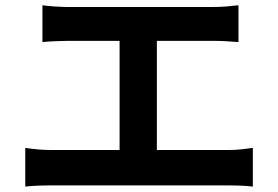

<svg xmlns="http://www.w3.org/2000/svg" viewBox="-20 -718 1040 718"><path d="M138.7 -698.3Q158.7 -695.5 186.1 -693.7Q213.4 -691.9 233.6 -691.9H778.2Q801.2 -691.9 825.9 -693.8Q850.6 -695.7 871.8 -698.3V-560.7Q849.6 -562.7 824.8 -563.9Q800 -565.2 778.2 -565.2H233.6Q213.7 -565.2 186 -563.9Q158.3 -562.7 138.7 -560.7ZM427.2 -82.6V-621.5H566.6V-82.6ZM74.5 -164.9Q98.4 -161.3 124.1 -159.1Q149.9 -157 172.8 -157H832.4Q859.2 -157 882.9 -159.6Q906.5 -162.3 925.5 -164.9V-20.2Q904.2 -23 877 -23.9Q849.9 -24.8 832.4 -24.8H172.8Q150.7 -24.8 125 -23.9Q99.4 -23 74.5 -20.2Z"/></svg>

Font: Noto Sans KR Thin
Style: Regular
Weight: 100
Designer: Ryoko NISHIZUKA 西塚涼子 (kana, bopomofo & ideographs); Paul D. Hunt (Latin, Greek & Cyrillic); Sandoll Communications 산돌커뮤니
Foundry: Adobe
Version: Version 2.004-H2;hotconv 1.0.118;makeotfexe 2.5.65603